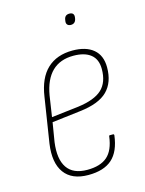

<svg xmlns="http://www.w3.org/2000/svg" viewBox="-101 -694 578 764"><g transform="rotate(-15 188.0 -312.0)"><path d="M168 8Q100 8 69.5 -34Q39 -76 50 -153L79 -338Q90 -413 129.5 -450Q169 -487 234 -487Q289 -487 319.5 -461.5Q350 -436 350 -387Q350 -325 315 -290Q280 -255 201 -246L84 -232L71 -153Q62 -85 86.5 -49Q111 -13 169 -13Q223 -13 251.5 -38Q280 -63 287 -119Q287 -123 291 -123H304Q308 -123 308 -118Q300 -53 266 -22.5Q232 8 168 8ZM87 -252 198 -265Q267 -274 297.5 -302.5Q328 -331 328 -386Q328 -426 303 -446Q278 -466 232 -466Q177 -466 144 -434Q111 -402 100 -338ZM255 -587Q246 -587 241 -592Q236 -597 237 -606L238 -613Q241 -632 260 -632Q270 -632 274.5 -627Q279 -622 278 -613L277 -606Q273 -587 255 -587Z"/></g></svg>

Font: Sofia Sans Condensed Thin
Style: Italic
Weight: 250
Italic angle: -9°
Version: Version 4.100